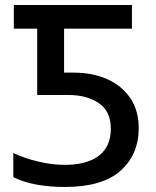

<svg xmlns="http://www.w3.org/2000/svg" viewBox="-20 -734 622 764"><path d="M238 10Q180 10 128 1Q76 -8 33 -29V-125Q77 -104 132.5 -91Q188 -78 237 -78Q326 -78 373.5 -114.5Q421 -151 421 -222Q421 -291 373.5 -323.5Q326 -356 253 -356H128V-620H35V-714H505V-620H235V-445H273Q348 -445 406.5 -419Q465 -393 498.5 -343.5Q532 -294 532 -224Q532 -119 459.5 -54.5Q387 10 238 10Z"/></svg>

Font: Noto Sans Medium
Style: Regular
Weight: 500
Designer: Monotype Design Team
Foundry: Monotype Imaging Inc.
Version: Version 2.007